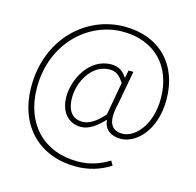

<svg xmlns="http://www.w3.org/2000/svg" viewBox="-110 -743 1023 1000"><g transform="rotate(15 401.0 -243.0)"><path d="M382 142C450 142 512 124 568 88L554 64C506 94 452 114 384 114C202 114 82 -10 82 -204C82 -444 256 -600 440 -600C610 -600 720 -490 720 -314C720 -168 638 -86 574 -86C510 -86 488 -132 512 -228L546 -412H520L512 -372H510C490 -404 462 -420 426 -420C308 -420 242 -292 242 -198C242 -108 294 -64 354 -64C400 -64 440 -96 476 -134H478C482 -82 520 -58 572 -58C652 -58 750 -148 750 -316C750 -504 632 -628 442 -628C236 -628 52 -460 52 -202C52 14 190 142 382 142ZM356 -92C310 -92 272 -120 272 -200C272 -288 330 -392 424 -392C456 -392 476 -380 502 -340L470 -162C428 -114 390 -92 356 -92Z"/></g></svg>

Font: Assistant ExtraLight
Style: Regular
Weight: 275
Designer: Hebrew By Ben Nathan, Latin by Paul Hunt
Version: Version 2.001;PS 002.001;hotconv 1.0.88;makeotf.lib2.5.64775